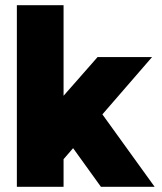

<svg xmlns="http://www.w3.org/2000/svg" viewBox="-20 -720 626 740"><path d="M215 -95 110 -220 356 -500H566ZM45 0V-700H225V0ZM369 0 225 -200 343 -323 576 0Z"/></svg>

Font: Figtree Black
Style: Regular
Weight: 900
Designer: Erik Kennedy
Foundry: Erik Kennedy
Version: Version 2.001;gftools[0.9.30]